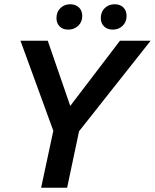

<svg xmlns="http://www.w3.org/2000/svg" viewBox="-20 -881 727 901"><path d="M328 -236 267 -328 543 -690H687ZM173 0 250 -360H371L295 0ZM242 -235 76 -690H204L329 -328ZM509 -742Q484 -742 468.5 -757Q453 -772 453 -796Q453 -825 471.5 -843Q490 -861 518 -861Q544 -861 559 -846Q574 -831 574 -806Q574 -778 555.5 -760Q537 -742 509 -742ZM300 -742Q275 -742 260 -757Q245 -772 245 -796Q245 -825 263.5 -843Q282 -861 309 -861Q335 -861 350.5 -846Q366 -831 366 -806Q366 -778 347 -760Q328 -742 300 -742Z"/></svg>

Font: Radio Canada Big Medium
Style: Italic
Weight: 500
Italic angle: -12°
Designer: Étienne Aubert Bonn
Foundry: Coppers and Brasses
Version: Version 1.001